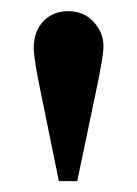

<svg xmlns="http://www.w3.org/2000/svg" viewBox="-20 -695 248 347"><path d="M167 -611.3Q167 -593.3 152.8 -526.4L119.6 -367.7H86.4L54.2 -525.4Q41 -588.4 41 -608.4Q41 -638.2 58.3 -656.5Q75.7 -674.8 103 -674.8Q131.8 -674.8 149.4 -655.3Q167 -635.7 167 -611.3Z"/></svg>

Font: Awami Nastaliq
Style: Bold
Weight: 700
Designer: Peter Martin, SIL International
Foundry: SIL International
Version: Version 3.100